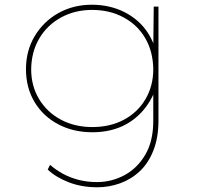

<svg xmlns="http://www.w3.org/2000/svg" viewBox="-20 -553 834 813"><path d="M392 240Q326 240 271.5 219Q217 198 182 165L192 145Q216 166 246 182.5Q276 199 312.5 208.5Q349 218 391 218Q452 218 506.5 189Q561 160 595 102.5Q629 45 629 -41V-178L640 -179Q618 -119 578.5 -77Q539 -35 487 -14Q435 7 371 7Q290 7 226 -27Q162 -61 126 -121.5Q90 -182 90 -260Q90 -339 127.5 -401Q165 -463 228 -498Q291 -533 369 -533Q407 -533 442 -525Q477 -517 507.5 -501.5Q538 -486 563.5 -463.5Q589 -441 608 -411Q627 -381 638 -345L629 -347L631 -525H651V-43Q651 29 630 83Q609 137 572.5 171.5Q536 206 489 223Q442 240 392 240ZM371 -15Q447 -15 505.5 -46.5Q564 -78 596.5 -134Q629 -190 629 -260Q628 -334 595.5 -390.5Q563 -447 504 -479Q445 -511 370 -511Q297 -511 238.5 -479Q180 -447 146.5 -390.5Q113 -334 112 -260Q112 -189 145.5 -133.5Q179 -78 237.5 -46.5Q296 -15 371 -15Z"/></svg>

Font: Lexend Giga Thin
Style: Regular
Weight: 250
Version: Version 1.007